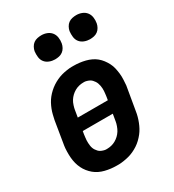

<svg xmlns="http://www.w3.org/2000/svg" viewBox="-181 -841 861 952"><g transform="rotate(-30 250.0 -365.5)"><path d="M206 8Q189 8 172.5 6Q156 4 140 0Q124 -4 109.5 -11Q95 -18 83 -28Q71 -38 61 -50.5Q51 -63 44 -77.5Q37 -92 33 -107.5Q29 -123 27.5 -139.5Q26 -156 26.5 -176Q27 -196 29 -208L51 -342Q54 -356 57.5 -370.5Q61 -385 66.5 -399Q72 -413 79 -426Q86 -439 95.5 -451Q105 -463 117 -474Q129 -485 142 -493.5Q155 -502 169 -508.5Q183 -515 197 -519Q211 -523 228 -525.5Q245 -528 255 -528H267Q284 -528 300.5 -526Q317 -524 333 -520Q349 -516 364 -509Q379 -502 391 -492Q403 -482 412.5 -469.5Q422 -457 429.5 -442.5Q437 -428 440.5 -412.5Q444 -397 446 -380.5Q448 -364 447 -344Q446 -324 445 -313L422 -178Q420 -164 416 -149.5Q412 -135 406.5 -121Q401 -107 394 -94Q387 -81 377.5 -69Q368 -57 356.5 -46Q345 -35 332 -26.5Q319 -18 305 -11.5Q291 -5 276.5 -1Q262 3 245 5.5Q228 8 219 8ZM157 -295H329L332 -313Q333 -321 334 -329Q335 -337 335.5 -344.5Q336 -352 335.5 -360Q335 -368 333.5 -375.5Q332 -383 329.5 -390Q327 -397 323 -403Q319 -409 314 -414.5Q309 -420 302.5 -423.5Q296 -427 287.5 -429.5Q279 -432 274 -432H267Q255 -432 242.5 -429Q230 -426 218.5 -419.5Q207 -413 197.5 -404Q188 -395 181 -384Q174 -373 169.5 -358.5Q165 -344 164 -337ZM199 -88H206Q218 -88 230.5 -91Q243 -94 254.5 -100.5Q266 -107 275.5 -116Q285 -125 292 -136Q299 -147 304 -161.5Q309 -176 310 -184L317 -225H145L142 -207Q141 -199 140 -191Q139 -183 138.5 -175.5Q138 -168 138.5 -160Q139 -152 140 -144.5Q141 -137 143.5 -130Q146 -123 150 -117Q154 -111 159 -105.5Q164 -100 170.5 -96.5Q177 -93 185.5 -90.5Q194 -88 199 -88ZM404 -601Q388 -601 372.5 -607Q357 -613 347.5 -625Q338 -637 336 -653.5Q334 -670 336 -687Q338 -698 344 -709Q350 -720 359.5 -727Q369 -734 381 -736.5Q393 -739 404 -739Q421 -739 436 -733Q451 -727 460.5 -715Q470 -703 472.5 -686.5Q475 -670 472 -653Q470 -642 464 -631Q458 -620 448.5 -613Q439 -606 427.5 -603.5Q416 -601 404 -601ZM204 -601Q188 -601 172.5 -607Q157 -613 147.5 -625Q138 -637 136 -653.5Q134 -670 136 -687Q138 -698 144 -709Q150 -720 159.5 -727Q169 -734 181 -736.5Q193 -739 204 -739Q221 -739 236 -733Q251 -727 260.5 -715Q270 -703 272.5 -686.5Q275 -670 272 -653Q270 -642 264 -631Q258 -620 248.5 -613Q239 -606 227.5 -603.5Q216 -601 204 -601Z"/></g></svg>

Font: Iosevka Custom
Style: Bold Italic
Weight: 700
Italic angle: -9°
Designer: Belleve Invis
Foundry: Belleve Invis
Version: Version 30.3.1; ttfautohint (v1.8.3)